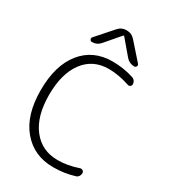

<svg xmlns="http://www.w3.org/2000/svg" viewBox="-228 -1089 1058 1190"><g transform="rotate(30 301.5 -493.5)"><path d="M483.4 -830.1Q490.2 -822.3 485.8 -813Q481.4 -803.7 470.7 -803.7Q435.5 -803.7 412.1 -831.1L325.2 -933.6Q320.3 -939.5 315.4 -933.6L227.5 -831.1Q204.1 -803.7 168 -803.7Q158.2 -803.7 153.8 -813.5Q149.4 -823.2 156.2 -830.1L259.8 -947.3Q283.2 -974.6 319.3 -974.6Q355.5 -974.6 379.9 -947.3ZM497.1 -89.8Q506.8 -92.8 515.6 -86.9Q524.4 -81.1 524.4 -70.3Q524.4 -57.6 517.1 -46.9Q509.8 -36.1 497.1 -33.2Q426.8 -11.7 352.5 -11.7Q349.6 -11.7 346.7 -11.7Q210 -11.7 126.5 -110.4Q43 -209 43 -387.7Q43 -564.5 123 -664.1Q203.1 -763.7 340.8 -763.7Q419.9 -763.7 493.2 -740.2Q504.9 -736.3 512.2 -726.1Q519.5 -715.8 519.5 -703.1Q519.5 -693.4 511.2 -687.5Q502.9 -681.6 493.2 -685.5Q414.1 -711.9 343.8 -711.9Q231.4 -711.9 167 -626Q102.5 -540 102.5 -387.7Q102.5 -235.4 169.4 -149.4Q236.3 -63.5 349.6 -63.5Q420.9 -63.5 497.1 -89.8Z"/></g></svg>

Font: irohamaru Light
Style: Regular
Weight: 200
Designer: [Source Han Sans]
Ryoko NISHIZUKA  (kana & ideographs); Paul D. Hunt (Latin, Greek & Cyrillic); Wenlong ZHANG  (bopomofo
Version: Version 1.01